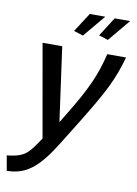

<svg xmlns="http://www.w3.org/2000/svg" viewBox="-142 -795 773 1087"><g transform="rotate(10 244.5 -252.0)"><path d="M267 -603 373 -730H284L213 -620ZM410 -603 516 -730H427L357 -620ZM-40 140 -25 226C82 225 151 174 243 26L323 -103C455 -316 493 -394 529 -523H421C392 -402 353 -313 255 -153L221 -97L162 -523H49L143 11L114 53C71 115 43 131 -40 140Z"/></g></svg>

Font: FIGSv2-sans-serif SmBold Italic
Style: Regular
Weight: 600
Italic angle: -12°
Designer: Matt McInerney, Pablo Impallari, Rodrigo Fuenzalida
Foundry: Matt McInerney, Pablo Impallari, Rodrigo Fuenzalida
Version: Version 4.020;hotconv 1.0.109;makeotfexe 2.5.65596